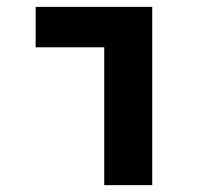

<svg xmlns="http://www.w3.org/2000/svg" viewBox="-20 -540 640 560"><path d="M284 0V-402H84V-520H424V0Z"/></svg>

Font: M PLUS Code Latin Expanded
Style: Bold
Weight: 700
Width: 7
Designer: Coji Morishita
Foundry: UNDERFOREST DESIGN
Version: Version 1.002; ttfautohint (v1.8.3)